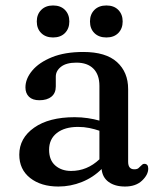

<svg xmlns="http://www.w3.org/2000/svg" viewBox="-20 -670 584 702"><path d="M50.5 -104.5Q50.5 -165 104.8 -203.2Q159 -241.5 253 -241.5Q278 -241.5 301.2 -238Q324.5 -234.5 343.5 -229V-356Q343.5 -397 321.5 -419Q299.5 -441 259.5 -441Q222.5 -441 203.2 -426Q184 -411 184 -390V-354Q184 -329.5 168 -316.5Q152 -303.5 124 -303.5Q99 -303.5 86 -316.2Q73 -329 73 -350.5Q73 -382 97.8 -411.8Q122.5 -441.5 169.8 -460.8Q217 -480 284.5 -480Q367 -480 407.8 -443Q448.5 -406 448.5 -344.5V-78.5Q448.5 -51 471 -51Q481 -51 486 -55Q491 -59 494.5 -63Q497.5 -66 500.5 -68.5Q503.5 -71 507.5 -71Q522 -71 522 -53.5Q522 -31 499.2 -9.5Q476.5 12 437 12Q400.5 12 377.5 -4.5Q354.5 -21 351.5 -52Q320.5 -21 279.2 -4.5Q238 12 193.5 12Q130 12 90.2 -19.2Q50.5 -50.5 50.5 -104.5ZM159.5 -122.5Q159.5 -84.5 182.2 -64.8Q205 -45 240 -45Q298.5 -45 343.5 -87.5V-192Q326 -198 306.5 -202Q287 -206 265.5 -206Q216.5 -206 188 -183.8Q159.5 -161.5 159.5 -122.5ZM174 -533Q147 -533 130.8 -549Q114.5 -565 114.5 -591.5Q114.5 -617.5 130.8 -633.8Q147 -650 174 -650Q201.5 -650 217.5 -633.8Q233.5 -617.5 233.5 -591.5Q233.5 -565.5 217.5 -549.2Q201.5 -533 174 -533ZM369 -533Q341.5 -533 325.2 -549Q309 -565 309 -591.5Q309 -617.5 325.2 -633.8Q341.5 -650 369 -650Q396.5 -650 412.5 -633.8Q428.5 -617.5 428.5 -591.5Q428.5 -565.5 412.5 -549.2Q396.5 -533 369 -533Z"/></svg>

Font: Fraunces 9pt Soft
Style: Regular
Weight: 400
Version: Version 1.000;[0bf87f6ff]